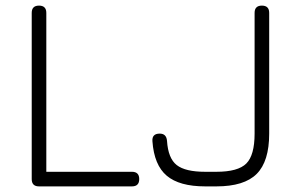

<svg xmlns="http://www.w3.org/2000/svg" viewBox="-20 -664 1062 684"><path d="M119 0Q93 0 93 -26V-618Q93 -644 119 -644Q145 -644 145 -618V-52H450Q476 -52 476 -26Q476 0 450 0ZM711 0Q619 0 574 -38Q529 -76 523 -161Q521 -188 549 -188Q573 -188 575 -162Q579 -100 609.5 -76Q640 -52 711 -52H751Q828 -52 857.5 -81.5Q887 -111 887 -188V-618Q887 -644 913 -644Q939 -644 939 -618V-188Q939 -89 894.5 -44.5Q850 0 751 0Z"/></svg>

Font: Jura
Style: Regular
Weight: 400
Designer: Daniel Johnson, Alexei Vanyashin
Foundry: Daniel Johnson
Version: Version 5.103